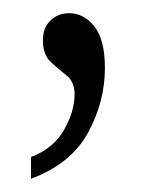

<svg xmlns="http://www.w3.org/2000/svg" viewBox="-20 -117 224 291"><path d="M27 121Q61 108 77 80Q93 52 93 26Q93 7 81 -2.5Q69 -12 57 -23Q45 -34 45 -56Q45 -75 56.5 -86Q68 -97 85 -97Q107 -97 123 -77Q139 -57 139 -14Q139 37 113.5 84Q88 131 27 154Z"/></svg>

Font: Noto Serif ExtraCondensed Light
Style: Regular
Weight: 300
Width: 2
Designer: Monotype Design Team
Foundry: Monotype Imaging Inc.
Version: Version 2.014; ttfautohint (v1.8.4.7-5d5b)